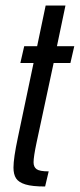

<svg xmlns="http://www.w3.org/2000/svg" viewBox="-20 -678 290 698"><path d="M29 -69Q29 -103 45 -178L102 -449H54L68 -510H115L146 -658H218L187 -510H250L236 -449H175L113 -160Q102 -108 102 -88Q102 -71 113 -63Q124 -55 157 -55L144 0Q97 0 72.5 -7.5Q48 -15 38.5 -29.5Q29 -44 29 -69Z"/></svg>

Font: Saira Ultra Condensed Medium
Style: Italic
Weight: 500
Width: 1
Italic angle: -12°
Designer: Hector Gatti with collaboration of the Omnibus-Type team
Foundry: Omnibus-Type
Version: Version 1.001; ttfautohint (v1.8)